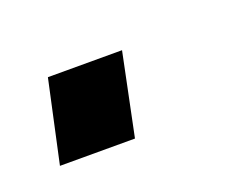

<svg xmlns="http://www.w3.org/2000/svg" viewBox="-36 -147 260 202"><g transform="rotate(-20 94.5 -46.0)"><path d="M6 0 26 -92H109L90 0Z"/></g></svg>

Font: Saira Condensed
Style: Italic
Weight: 400
Width: 3
Italic angle: -12°
Designer: Hector Gatti with collaboration of the Omnibus-Type team
Foundry: Omnibus-Type
Version: Version 1.100